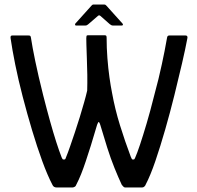

<svg xmlns="http://www.w3.org/2000/svg" viewBox="-20 -830 874 850"><path d="M231 0Q217 0 212 -12Q190 -54 167 -117Q144 -180 122 -253.5Q100 -327 80.5 -402Q61 -477 47.5 -544Q34 -611 27 -660Q26 -666 27.5 -669.5Q29 -673 35 -673Q37 -673 46.5 -673Q56 -673 68.5 -673Q81 -673 91.5 -673Q102 -673 105 -673Q112 -673 114 -671Q116 -669 117 -663Q123 -623 136 -560Q149 -497 171 -409Q187 -346 201.5 -294Q216 -242 229 -201.5Q242 -161 253 -133Q255 -129 256.5 -126.5Q258 -124 260 -124Q262 -124 263 -124Q264 -124 265 -124Q268 -124 269.5 -126.5Q271 -129 272 -133Q280 -152 290 -181Q300 -210 311.5 -244Q323 -278 333.5 -312.5Q344 -347 352.5 -377Q361 -407 366 -429Q367 -461 366.5 -499Q366 -537 364.5 -572Q363 -607 362.5 -632Q362 -657 362 -661Q362 -667 363 -670.5Q364 -674 370 -674Q373 -674 383.5 -674Q394 -674 406 -674Q418 -674 428.5 -674Q439 -674 442 -674Q448 -674 450 -672Q452 -670 452 -663Q452 -618 455.5 -572.5Q459 -527 464.5 -488Q470 -449 476 -419Q489 -347 511 -276Q533 -205 559 -136Q562 -129 563.5 -126.5Q565 -124 567 -124Q569 -124 570 -124Q571 -124 573 -124Q575 -124 578 -131Q587 -151 600 -190Q613 -229 629 -283Q645 -337 661 -401Q673 -445 681.5 -480Q690 -515 696.5 -545.5Q703 -576 708.5 -603.5Q714 -631 719 -660Q720 -668 722.5 -670.5Q725 -673 730 -673Q733 -673 743 -673Q753 -673 765.5 -673Q778 -673 788 -673Q798 -673 801 -673Q813 -673 809 -658Q801 -615 786 -550Q771 -485 752 -408.5Q733 -332 711.5 -257Q690 -182 668 -117.5Q646 -53 625 -13Q624 -9 619.5 -4.5Q615 0 609 0Q601 0 586.5 0Q572 0 557.5 0Q543 0 534 0Q529 0 525 -5Q521 -10 519 -12Q504 -44 487 -86Q470 -128 454.5 -177Q439 -226 424 -277Q421 -287 418 -289.5Q415 -292 410 -278Q395 -226 382.5 -186.5Q370 -147 359.5 -115.5Q349 -84 339 -59Q329 -34 318 -13Q316 -6 310.5 -3Q305 0 301 0Q293 0 279 0Q265 0 251.5 0Q238 0 231 0ZM317 -717Q313 -717 312.5 -719.5Q312 -722 313 -725L385 -805Q389 -810 393 -810H442Q447 -810 451 -805L523 -725Q525 -722 524 -719.5Q523 -717 519 -717H480Q476 -717 473 -718.5Q470 -720 466 -723L424 -760Q419 -764 414 -760L370 -722Q367 -720 364.5 -718.5Q362 -717 358 -717Z"/></svg>

Font: Glory Thin Medium
Style: Regular
Weight: 500
Version: Version 1.011